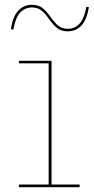

<svg xmlns="http://www.w3.org/2000/svg" viewBox="-20 -777 389 797"><path d="M194 -11H310.5V0H58.5V-11H182V-514H58.5V-524.5H194ZM338.5 -749 349 -747Q340 -694.5 317.8 -670.8Q295.5 -647 261 -647Q235 -647 218 -660Q201 -673 183.5 -698Q166.5 -722.5 151 -734.2Q135.5 -746 113 -746Q83.5 -746 63.8 -724.8Q44 -703.5 35.5 -654.5L25 -656Q33.5 -709 56 -733Q78.5 -757 112.5 -757Q139 -757 156 -744Q173 -731 190.5 -705.5Q208 -681 223.2 -669.2Q238.5 -657.5 261 -657.5Q291 -657.5 310.5 -679Q330 -700.5 338.5 -749Z"/></svg>

Font: Hepta Slab ExtraLight Thin
Style: Regular
Weight: 250
Version: Version 1.102